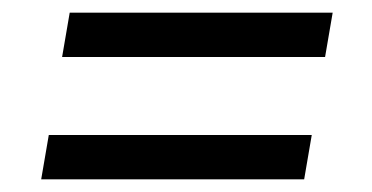

<svg xmlns="http://www.w3.org/2000/svg" viewBox="-20 -483 587 303"><path d="M505 -463 493 -393H78L90 -463ZM472 -270 460 -200H45L57 -270Z"/></svg>

Font: Roboto Serif 72pt SemiCondensed SemiBold
Style: Italic
Weight: 600
Width: 4
Italic angle: -10°
Designer: Greg Gazdowicz
Foundry: Commercial Type
Version: Version 1.008